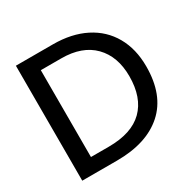

<svg xmlns="http://www.w3.org/2000/svg" viewBox="-155 -855 1013 1011"><g transform="rotate(-30 351.5 -349.5)"><path d="M65 -699H290Q403 -699 486 -657Q569 -615 613.5 -537Q658 -459 658 -353Q658 -179 557.5 -89.5Q457 0 276 0H65ZM275 -85Q415 -85 485 -154Q555 -223 555 -353Q555 -473 486.5 -543Q418 -613 291 -613H167V-85Z"/></g></svg>

Font: Prompt
Style: Regular
Weight: 400
Designer: Katatrad Team
Foundry: CadsonDemak
Version: Version 1.001